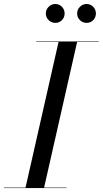

<svg xmlns="http://www.w3.org/2000/svg" viewBox="-60 -962 525 982"><path d="M70 0 240 -750H335L165 0ZM-40 0V-2.5H280V0ZM125 -747.5V-750H445V-747.5ZM383 -845Q363 -845 348.8 -859Q334.5 -873 334.5 -893Q334.5 -913 348.8 -927.2Q363 -941.5 383 -941.5Q403 -941.5 416.8 -927.2Q430.5 -913 430.5 -893Q430.5 -873 416.8 -859Q403 -845 383 -845ZM223 -845Q203 -845 188.8 -859Q174.5 -873 174.5 -893Q174.5 -913 188.8 -927.2Q203 -941.5 223 -941.5Q243 -941.5 256.8 -927.2Q270.5 -913 270.5 -893Q270.5 -873 256.8 -859Q243 -845 223 -845Z"/></svg>

Font: Bodoni Moda 72pt
Style: Italic
Weight: 400
Italic angle: -13°
Designer: Owen Earl
Foundry: indestructible type
Version: Version 2.005